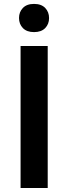

<svg xmlns="http://www.w3.org/2000/svg" viewBox="-20 -941 342 961"><path d="M83 0H218.8V-710.9H83ZM75.2 -851.1Q75.2 -820.3 94.7 -800.3Q114.3 -780.3 150.4 -780.3Q186.5 -780.3 206.1 -800.3Q225.6 -820.3 225.6 -850.6Q225.6 -880.9 206.3 -901.1Q187 -921.4 150.4 -921.4Q113.8 -921.4 94.5 -901.1Q75.2 -880.9 75.2 -851.1Z"/></svg>

Font: Roboto Flex
Style: wght 600 wdth 140 opsz 13.0 GRAD 0.00 slnt 0.00 XTRA 468 XOPQ 96 YOPQ 79 YTLC 514 YTUC 712 YTAS 750 YTDE -203.00 YTFI 738
Weight: 600
Width: 8
Designer: Berlow after Robertson
Foundry: Google
Version: Version 3.100